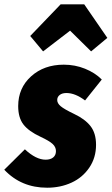

<svg xmlns="http://www.w3.org/2000/svg" viewBox="-59 -856 521 896"><path d="M142.1 -616.2 82 -688 224.1 -835.9H334L441.9 -679.2L366.2 -616.2L268.1 -712.9ZM238.8 -554.2Q291 -554.2 337.6 -535.4Q384.3 -516.6 416 -484.9L337.9 -387.2Q292 -421.9 251 -421.9Q231 -421.9 219.5 -412.8Q208 -403.8 208 -389.2Q208 -374 224.1 -360.4Q240.2 -346.7 287.1 -324.2Q337.9 -300.3 363.5 -267.3Q389.2 -234.4 389.2 -180.2Q389.2 -120.1 357.7 -73.7Q326.2 -27.3 274.7 -3.7Q223.1 20 161.1 20Q40 20 -39.1 -64L57.1 -159.2Q108.9 -110.8 153.8 -110.8Q176.3 -110.8 189.2 -121.3Q202.1 -131.8 202.1 -150.9Q202.1 -169.9 186.5 -184.3Q170.9 -198.7 129.9 -217.8Q75.2 -243.2 50.5 -274.9Q25.9 -306.6 25.9 -360.8Q25.9 -445.3 86.2 -499.8Q146.5 -554.2 238.8 -554.2Z"/></svg>

Font: Fira Sans Compressed Heavy
Style: Italic
Weight: 900
Width: 3
Italic angle: -8°
Designer: Carrois Corporate & Edenspiekermann AG
Foundry: Carrois Corporate GbR & Edenspiekermann AG
Version: Version 4.203;PS 004.203;hotconv 1.0.88;makeotf.lib2.5.64775